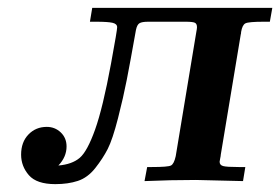

<svg xmlns="http://www.w3.org/2000/svg" viewBox="-20 -465 719 493"><path d="M34.2 -67.9Q34.2 -100.1 53 -119.6Q71.8 -139.2 100.1 -139.2Q121.1 -139.2 136 -125Q150.9 -110.8 150.9 -88.9Q150.9 -62 129.9 -40Q165 -43 184.6 -59.6Q204.1 -76.2 224.1 -132.1Q244.1 -188 265.1 -301.8Q281.2 -389.6 280.8 -395Q280.8 -403.8 268.8 -406.5Q256.8 -409.2 227.1 -409.2H210.9L216.8 -444.8H679.2L672.9 -409.2H657.2Q618.2 -409.2 610.1 -405Q602.1 -400.9 599.1 -382.8Q599.1 -378.9 598.1 -376L546.9 -67.9Q546.9 -64.9 545.4 -58.3Q543.9 -51.8 543.9 -49.8Q543.9 -41 553 -38.6Q562 -36.1 592.8 -36.1H609.9L604 0Q496.1 -2.9 482.9 -2.9Q417 -2.9 351.1 0L357.9 -36.1H370.1Q411.1 -36.1 418.9 -40Q426.8 -43.9 431.2 -64L483.9 -381.8Q485.8 -391.6 485.8 -395Q485.8 -403.8 480.5 -406.5Q475.1 -409.2 457 -409.2H360.8Q344.7 -409.2 338.4 -405.5Q332 -401.9 329.1 -388.2Q314 -303.2 305.4 -259.5Q296.9 -215.8 283 -161.4Q269 -106.9 256.6 -82.5Q244.1 -58.1 224.6 -33.4Q205.1 -8.8 179.9 -0.5Q154.8 7.8 122.1 7.8Q74.2 7.8 54.2 -15.1Q34.2 -38.1 34.2 -67.9Z"/></svg>

Font: CMU Serif Extra
Style: BoldSlanted
Weight: 700
Italic angle: -9.46001°
Version: Version 0.7.0